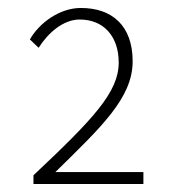

<svg xmlns="http://www.w3.org/2000/svg" viewBox="-20 -913 437 482"><path d="M64 -451H340V-481H119C234 -594 313 -667 313 -759C313 -849 261 -893 183 -893C130 -893 79 -856 55 -814L77 -793C101 -831 139 -864 180 -864C240 -864 278 -822 278 -756C278 -682 215 -615 64 -473Z"/></svg>

Font: Noto Sans CJK Thin
Style: Regular
Weight: 100
Designer: Ryoko NISHIZUKA (kana & ideographs); Paul D. Hunt (Latin, Greek & Cyrillic); Wenlong ZHANG (bopomofo); Sandoll Communica
Foundry: Adobe Systems Incorporated
Version: Version 1.000;PS 1;hotconv 1.0.78;makeotf.lib2.5.61930